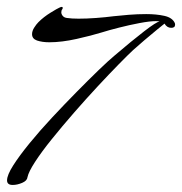

<svg xmlns="http://www.w3.org/2000/svg" viewBox="-28 -452 517 545"><path d="M8 73Q-8 73 -8 60Q-8 45 9.5 17.5Q27 -10 56 -45.5Q85 -81 120 -118.5Q155 -156 189.5 -191Q224 -226 252.5 -253.5Q281 -281 298 -295Q346 -336 381 -363Q416 -390 425 -391Q423 -392 414 -392Q397 -392 368 -386.5Q339 -381 309.5 -373.5Q280 -366 261 -360Q232 -351 189.5 -341.5Q147 -332 112 -332Q92 -332 77 -337Q63 -342 63 -355Q63 -364 69 -373.5Q75 -383 81 -389Q96 -404 115.5 -416Q135 -428 140 -430Q148 -434 149.5 -431.5Q151 -429 149 -426Q146 -423 146 -417Q146 -412 150 -407Q154 -402 162 -401Q169 -400 177 -399.5Q185 -399 195 -399Q218 -399 245 -401Q272 -403 295 -406Q313 -408 337.5 -410Q362 -412 387 -412Q416 -412 438.5 -407Q461 -402 468 -387Q469 -385 469 -382Q469 -373 458 -373Q446 -373 439 -385Q435 -382 418 -368Q401 -354 381.5 -337.5Q362 -321 350 -310Q336 -297 309 -269.5Q282 -242 249 -206.5Q216 -171 182 -132Q148 -93 119 -57Q90 -21 71.5 7.5Q53 36 50 51Q49 61 35 67Q21 73 8 73Z"/></svg>

Font: Caramel
Style: Regular
Weight: 400
Designer: Robert E. Leuschke
Foundry: Robert E. Leuschke
Version: Version 1.010